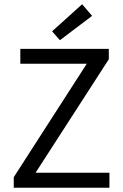

<svg xmlns="http://www.w3.org/2000/svg" viewBox="-20 -887 579 907"><path d="M45 0V-50L390 -586H76V-656H494V-607L148 -71H497V0ZM263 -697 226 -739 368 -867 415 -812Z"/></svg>

Font: SourceSansPro
Style: Book
Weight: 400
Designer: Paul D. Hunt
Foundry: Adobe Systems Incorporated
Version: Version 2.021;PS 2.000;hotconv 1.0.86;makeotf.lib2.5.63406